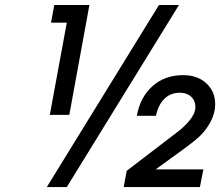

<svg xmlns="http://www.w3.org/2000/svg" viewBox="-20 -759 893 779"><path d="M481.9 0 494.1 -65.9 710.9 -231.9Q772.9 -285.2 772.9 -324.2Q772.9 -350.1 755.6 -366.5Q738.3 -382.8 710 -382.8Q671.4 -382.8 646.5 -357.7Q621.6 -332.5 612.8 -289.1H535.2Q548.3 -363.8 598.1 -408.9Q647.9 -454.1 723.1 -454.1Q781.2 -454.1 817.1 -421.1Q853 -388.2 853 -335.9Q853 -299.8 834.7 -265.6Q816.4 -231.4 793 -209Q769.5 -186.5 735.8 -162.1L611.8 -71.8H805.2L791 0ZM182.1 -293 251 -667H187L200.2 -738.8H342.8L261.2 -293ZM169.9 0 625 -738.8H706.1L251 0Z"/></svg>

Font: Involve SemiBold Oblique
Style: Italic
Weight: 600
Italic angle: -10.5°
Designer: Stefan Peev
Foundry: Context Ltd.
Version: Version 1.001